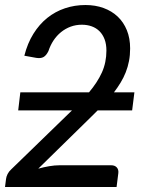

<svg xmlns="http://www.w3.org/2000/svg" viewBox="-25 -745 579 765"><path d="M329.5 -377Q363 -416.5 381 -456.2Q399 -496 399 -543.5Q399 -569 391.8 -588.2Q384.5 -607.5 371.5 -620.5Q358.5 -633.5 340.5 -640Q322.5 -646.5 301 -646.5Q277.5 -646.5 256.5 -638.8Q235.5 -631 218.2 -617Q201 -603 188.2 -583.8Q175.5 -564.5 168 -541.5Q159.5 -524 148.5 -517.8Q137.5 -511.5 119 -514.5L72 -523Q84.5 -572.5 108 -610.2Q131.5 -648 163.2 -673.5Q195 -699 233.8 -712Q272.5 -725 315.5 -725Q355 -725 387.8 -713Q420.5 -701 444 -678.8Q467.5 -656.5 480.5 -624.5Q493.5 -592.5 493.5 -552Q493.5 -525.5 489 -502Q484.5 -478.5 476 -457Q467.5 -435.5 455.5 -415.8Q443.5 -396 429 -377H510.5L501.5 -305H364L324 -265.5L127.5 -73Q149 -79 171 -82.8Q193 -86.5 212 -86.5H418Q432.5 -86.5 440.2 -78Q448 -69.5 446.5 -55.5L439.5 0H-5L-1 -31.5Q0 -41 5.2 -51.5Q10.5 -62 20 -70.5L256.5 -300Q257.5 -301 259 -302.2Q260.5 -303.5 261.5 -305H47.5L56 -377Z"/></svg>

Font: Lato Medium
Style: Italic
Weight: 500
Italic angle: -7°
Designer: Lukasz Dziedzic
Foundry: tyPoland Lukasz Dziedzic
Version: Version 2.006; 2014-01-15